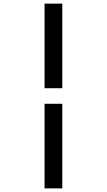

<svg xmlns="http://www.w3.org/2000/svg" viewBox="-20 -855 590 1060"><path d="M324 -368H226V-835H324ZM226 185V-282H324V185Z"/></svg>

Font: Lode Dark
Style: Bold Italic
Weight: 700
Italic angle: -11°
Monospace: yes
Designer: Belleve Invis
Foundry: Belleve Invis
Version: Version 29.2.0; ttfautohint (v1.8.3)